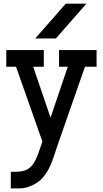

<svg xmlns="http://www.w3.org/2000/svg" viewBox="-20 -783 567 1059"><path d="M174.3 -570.8 342.8 -762.7H456.5L288.1 -570.8ZM82.5 256.3H39.6V164.6H63Q95.2 164.6 118.4 156.7Q141.6 148.9 159.7 125.7Q177.7 102.5 193.4 57.1L213.9 -2L68.4 -415H14.6V-506.8H221.7V-415H163.1L258.8 -134.3L354 -415H305.7V-506.8H512.7V-415H448.7L297.4 18.1L275.9 83Q243.2 181.6 192.1 219Q141.1 256.3 82.5 256.3Z"/></svg>

Font: Kay Pho Du
Style: Bold
Weight: 700
Designer: Victor Gaultney, Khu Oo Reh
Foundry: SIL International
Version: Version 3.000